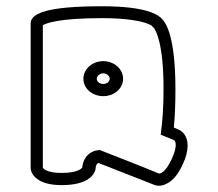

<svg xmlns="http://www.w3.org/2000/svg" viewBox="-20 -550 698 614"><path d="M289.4 -298C289.4 -306.5 298.5 -315.5 310.2 -315.5C321.9 -315.5 330.9 -306.5 330.9 -298C330.9 -289.8 322.5 -281.5 310.2 -281.5C297.9 -281.5 289.4 -289.8 289.4 -298ZM246.7 -298C246.7 -266.4 275.8 -242.5 310.2 -242.5C344.6 -242.5 373.6 -266.4 373.6 -298C373.6 -329.3 345 -354.5 310.2 -354.5C275.4 -354.5 246.7 -329.3 246.7 -298ZM488.4 5C427 -20.6 363 -44.9 299 -70.3L296.2 -70C255.9 -66.1 244.1 -32.2 243.4 -16C242.9 -14.2 240.8 -10.3 232 -6C222.9 -1.5 205.9 3 177.5 3C139.2 3 124.8 -5.8 119.6 -10.5C117.8 -12.6 117.2 -13.6 117 -14.1V-469.4C126.2 -475.1 166.2 -492 306.8 -492C389.7 -492 433.4 -481.6 452.9 -474C472.1 -466 462.3 -468.1 471.9 -460.8C477.7 -453.6 503 -413.4 503 -264.9C503 -204.2 499.4 -160.5 493.9 -119.3C508.3 -113.5 521.9 -107.8 536.3 -102C538.3 -100.7 542 -97.8 542 -85.9C542 -77.1 538.7 -62.2 529.1 -41.2C508 4.5 490.8 5 488.5 5C488.5 5 488.4 5 488.4 5ZM116.9 -5.2 116.9 -5C116.9 -5 116.9 -5.1 116.9 -5.2ZM294.6 -29 474.1 41.5C477.9 42.5 481.4 44 488.5 44C495.2 44 502.3 42.5 509.7 38.9C533.4 29.1 550.6 5.8 564.9 -25.6C575.5 -47.9 580 -67.7 580 -85.1C580 -93 578.8 -100.2 576.4 -107.1C570.1 -125.1 558 -132.3 554 -134.2C548.1 -137.1 541.9 -139.6 535.9 -142.2C539.3 -175.9 541 -217.3 541 -265.1C541 -432.9 510.6 -476.8 499 -488.4C489.4 -500.6 453.2 -530 306.8 -530C215.4 -530 162.7 -524 130.8 -515.9C105.4 -509.4 91.7 -501.5 84.3 -492.5C79.5 -486.6 78 -480.5 78 -475.9V-12.8C78 -8.4 79.9 8.3 98.7 22.1C113.6 33.5 137.9 42 177.5 42C219.8 42 246.7 33.4 263.1 22C284 7.7 286.1 -9.9 286.1 -14.5C286.1 -15.2 286.4 -24.5 294.6 -29Z"/></svg>

Font: Platiipus Bold
Style: Bold
Weight: 400
Version: Version 001.000